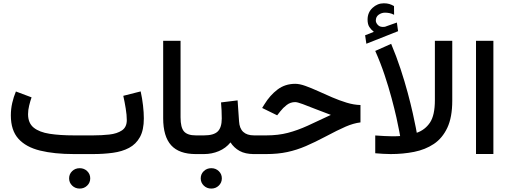

<svg xmlns="http://www.w3.org/2000/svg" viewBox="-20 -922 3044 1149"><path d="M393.6 145.5Q393.6 119.6 411.9 102.1Q430.2 84.5 457 84.5Q483.4 84.5 501.7 102.1Q520 119.6 520 145.5Q520 170.9 501.7 188.7Q483.4 206.5 457 206.5Q430.2 206.5 411.9 188.7Q393.6 170.9 393.6 145.5ZM536.1 0H422.9Q304.7 0 220 -20.8Q135.3 -41.5 90.1 -91.8Q44.9 -142.1 44.9 -231.4Q44.9 -269.5 53.2 -305.9Q61.5 -342.3 75.2 -374.5L168.9 -339.4Q161.1 -317.4 154.5 -290.3Q147.9 -263.2 147.9 -238.8Q147.9 -185.5 181.6 -158.2Q215.3 -130.9 277.1 -121.3Q338.9 -111.8 422.9 -111.8H537.1Q588.4 -111.8 634.5 -116.9Q680.7 -122.1 709.7 -141.6Q738.8 -161.1 738.8 -203.6Q738.8 -233.4 732.4 -272.5Q726.1 -311.5 717.8 -348.6L821.8 -375Q831.1 -333.5 835.9 -290.8Q840.8 -248 840.8 -213.4Q840.8 -144 817.4 -101.6Q793.9 -59.1 752.4 -37.1Q710.9 -15.1 655.5 -7.6Q600.1 0 536.1 0Z M956.5 -677.7H1060.5V-219.7Q1060.5 -158.7 1081.3 -135.3Q1102.1 -111.8 1151.9 -111.8H1164.1V0H1151.9Q1051.8 0 1004.2 -52.7Q956.5 -105.5 956.5 -214.8Z M1144 -111.8H1201.2Q1259.3 -111.8 1283.2 -135.5Q1307.1 -159.2 1307.1 -212.9Q1307.1 -238.8 1305.9 -262.5Q1304.7 -286.1 1302.7 -309.1L1401.9 -321.3L1410.6 -195.8Q1415.5 -111.8 1500.5 -111.8H1510.7V0H1499.5Q1447.8 0 1414.1 -18.6Q1380.4 -37.1 1359.4 -69.8Q1331.5 -35.2 1289.6 -17.6Q1247.6 0 1201.2 0H1144ZM1181.2 145.5Q1181.2 119.6 1199.5 102.1Q1217.8 84.5 1244.6 84.5Q1271 84.5 1289.3 102.1Q1307.6 119.6 1307.6 145.5Q1307.6 170.9 1289.3 188.7Q1271 206.5 1244.6 206.5Q1217.8 206.5 1199.5 188.7Q1181.2 170.9 1181.2 145.5Z M1491.2 -111.8H1574.2Q1645 -111.8 1702.9 -127Q1760.7 -142.1 1821.3 -169.7Q1881.8 -197.3 1960 -234.4Q1912.1 -252 1867.9 -269.5Q1823.7 -287.1 1791.5 -299.1Q1759.3 -311 1746.6 -311Q1718.3 -311 1696 -293.9Q1673.8 -276.9 1657.2 -255.4L1638.7 -231.9L1548.8 -275.9L1562.5 -297.9Q1595.7 -352.1 1640.9 -386.2Q1686 -420.4 1747.1 -420.4Q1772.5 -420.4 1807.4 -408Q1842.3 -395.5 1883.1 -377Q1923.8 -358.4 1967.5 -339.6Q2011.2 -320.8 2054.4 -307.6Q2097.7 -294.4 2137.2 -293.5V-189.5Q2095.7 -184.6 2048.3 -164.1Q2001 -143.6 1927.7 -104.5Q1865.2 -71.3 1810.8 -47.9Q1756.3 -24.4 1699.7 -12.2Q1643.1 0 1572.8 0H1491.2Z M2217.3 -731.4Q2200.7 -744.6 2190.2 -760.7Q2179.7 -776.9 2179.7 -804.7Q2179.7 -847.2 2209.2 -874.8Q2238.8 -902.3 2276.9 -902.3Q2295.4 -902.3 2309.6 -898.2Q2323.7 -894 2337.9 -885.7L2338.4 -833.5Q2323.2 -841.3 2309.8 -843.8Q2296.4 -846.2 2283.7 -846.2Q2263.7 -846.2 2246.3 -834Q2229 -821.8 2229 -798.3Q2229.5 -784.2 2242.9 -771Q2256.3 -757.8 2283.2 -761.7Q2284.2 -761.7 2285.4 -762.2Q2286.6 -762.7 2287.6 -763.2L2355 -787.1L2362.3 -735.4L2172.4 -660.2L2165 -710.9ZM2317.9 0Q2295.4 0 2272.2 -1.5Q2249 -2.9 2225.6 -4.9V-111.3Q2255.9 -109.4 2281 -107.9Q2306.2 -106.4 2327.6 -106.4Q2357.9 -106.4 2374.5 -107.9Q2374.5 -107.9 2369.1 -137.7Q2363.8 -167.5 2352.3 -218.8Q2340.8 -270 2323.2 -335.4Q2305.7 -400.9 2281.5 -473.4Q2257.3 -545.9 2225.6 -617.2L2320.8 -659.7Q2352.1 -585.4 2377 -509.8Q2401.9 -434.1 2420.2 -365.7Q2438.5 -297.4 2450.4 -243.7Q2462.4 -189.9 2468.3 -158.7Q2474.1 -127.4 2474.1 -127.4Q2523.4 -144.5 2553 -188.2Q2582.5 -231.9 2582.5 -322.8V-677.7H2686.5V-319.3Q2686.5 -220.2 2657 -157.5Q2627.4 -94.7 2576.2 -60.5Q2524.9 -26.4 2458.5 -13.2Q2392.1 0 2317.9 0Z M2932.6 -677.7V-0.5H2828.6V-677.7Z"/></svg>

Font: Vazirmatn RD Medium
Style: Regular
Weight: 500
Designer: Saber Rastikerdar
Foundry: Saber Rastikerdar
Version: Version 33.003